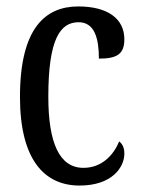

<svg xmlns="http://www.w3.org/2000/svg" viewBox="-20 -566 437 596"><path d="M227 10C328 10 366 -47 366 -89C366 -108 360 -119 350 -127C332 -84 296 -45 239 -45C164 -45 130 -123 130 -266C130 -445 167 -497 224 -497C274 -497 287 -446 287 -384C343 -384 366 -398 366 -444C366 -509 313 -546 223 -546C121 -546 42 -479 42 -265C42 -70 118 10 227 10Z"/></svg>

Font: Noto Serif Devanagari ExtraCondensed
Style: Regular
Weight: 400
Width: 2
Designer: Universal Thirst, Indian Type Foundry and the Monotype Design Team
Foundry: Monotype Imaging Inc.
Version: Version 2.004